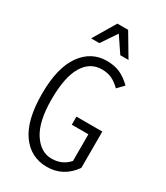

<svg xmlns="http://www.w3.org/2000/svg" viewBox="-224 -1009 963 1112"><g transform="rotate(30 258.0 -453.5)"><path d="M45 -345Q45 -520 109 -609Q173 -698 276 -698Q327 -698 364.5 -681.5Q402 -665 440 -628L400 -586Q370 -615 342 -628Q314 -641 276 -641Q197 -641 153 -567Q109 -493 109 -345Q109 -197 158 -122Q207 -47 280 -47Q351 -47 395 -98V-276H284V-330H457V-87Q390 8 280 8Q172 8 108.5 -81Q45 -170 45 -345ZM131 -765 220 -915H292L381 -765H326L256 -869L186 -765Z"/></g></svg>

Font: Radio Canada Condensed Light
Style: Regular
Weight: 300
Width: 3
Designer: Charles Daoud, Etienne Aubert Bonn, Alexandre Saumier Demers, Jacques Le Bailly
Foundry: Radio-Canada
Version: Version 2.104; ttfautohint (v1.8.4.7-5d5b);gftools[0.9.28.de